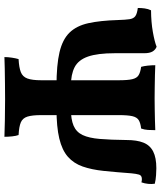

<svg xmlns="http://www.w3.org/2000/svg" viewBox="50 -775 728 868"><g transform="rotate(90 414.0 -341.0)"><path d="M238 3Q238 -13 240.8 -31.2Q243.6 -49.4 247.2 -61Q285.2 -63 306 -71.1Q326.8 -79.2 334.8 -100.7Q342.8 -122.2 342.8 -163V-514.2Q342.8 -554.4 338 -575Q333.2 -595.6 319.8 -603.7Q306.4 -611.8 282.2 -615Q278.6 -627.2 276.7 -644.8Q274.8 -662.4 274.8 -679Q292 -678 318.7 -677.5Q345.4 -677 373.7 -676.5Q402 -676 424.6 -676Q447.2 -676 472.9 -676.5Q498.6 -677 523.8 -677.5Q549 -678 568.4 -679Q568.4 -661.8 567.4 -645.7Q566.4 -629.6 561 -615Q536.8 -612.4 523.4 -604.3Q510 -596.2 505.2 -575.3Q500.4 -554.4 500.4 -514.2V-163Q500.4 -122.2 507.3 -100.7Q514.2 -79.2 533.4 -71.1Q552.6 -63 590.4 -61Q594.6 -50 596.5 -31.8Q598.4 -13.6 598.4 3Q568.8 2 524.3 1Q479.8 0 429 0Q394.8 0 358.4 0.5Q322 1 290.2 1.5Q258.4 2 238 3ZM369.6 -232.4Q273.6 -232.4 215.8 -246.1Q158 -259.8 127.2 -291.6Q96.4 -323.4 84.7 -376.9Q73 -430.4 70.6 -509.6Q69.6 -543.2 66.9 -561.9Q64.2 -580.6 53.1 -588.7Q42 -596.8 16 -600Q16 -615.8 18.1 -631.2Q20.2 -646.6 26.6 -659.8Q80.2 -660.2 124.3 -668Q168.4 -675.8 191.4 -685Q205.2 -679.6 212.9 -666.5Q220.6 -653.4 220.6 -629V-496.2Q220.6 -418 235.8 -374.6Q251 -331.2 283.9 -314.3Q316.8 -297.4 369.6 -297.4ZM470.6 -232.4V-297.4Q519.8 -297.4 548.4 -309.7Q577 -322 590.5 -350.6Q604 -379.2 608.1 -427.8Q612.2 -476.4 613 -549Q613 -595.6 624.8 -625.3Q636.6 -655 664.7 -669.4Q692.8 -683.8 740.8 -683.8Q751.8 -683.8 772.1 -682.5Q792.4 -681.2 810.6 -676.8Q812.8 -662.6 811.2 -646.8Q809.6 -631 804.4 -616.4Q800.4 -617.4 797 -617.9Q793.6 -618.4 789.6 -618.4Q773.2 -618.4 769.4 -605.6Q765.6 -592.8 763.6 -571.6Q758.4 -501.2 752.7 -446.2Q747 -391.2 732.8 -350.7Q718.6 -310.2 688.7 -283.9Q658.8 -257.6 606.1 -245Q553.4 -232.4 470.6 -232.4Z"/></g></svg>

Font: Vollkorn
Style: Regular
Weight: 400
Designer: Friedrich Althausen
Foundry: Friedrich Althausen
Version: Version 4.104